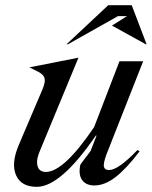

<svg xmlns="http://www.w3.org/2000/svg" viewBox="-20 -705 582 736"><path d="M288.1 -74.2 327.1 -126 350.1 -185.1H347.2Q212.4 11.2 121.1 11.2Q61 11.2 41.5 -33.4Q22 -78.1 51.8 -148.9L144 -365.2Q154.8 -392.6 150.6 -406Q146.5 -419.4 126 -430.2L92.8 -446.8L280.8 -483.9L133.8 -128.9Q120.6 -98.1 122.1 -79.8Q123.5 -61.5 132.3 -53.7Q141.1 -45.9 155.8 -45.9Q224.6 -45.9 340.8 -217.8L438 -470.2H528.8L387.2 -110.8Q375 -76.2 378.7 -64.7Q382.3 -53.2 397.9 -53.2Q433.6 -53.2 506.8 -129.9L515.1 -125Q464.4 -58.1 422.9 -26.1Q381.3 5.9 341.8 5.9Q309.6 5.9 294.7 -15.1Q279.8 -36.1 288.1 -74.2ZM240.2 -535.2H234.9L395 -685.1H484.9L542 -535.2H539.1L409.2 -606.9L466.8 -643.1H432.1Z"/></svg>

Font: Redaction
Style: Italic
Weight: 400
Designer: Jeremy Mickel / Forest Young
Foundry: MCKL
Version: Version 2.001;hotconv 1.0.113;makeotfexe 2.5.65598 DEVELOPME